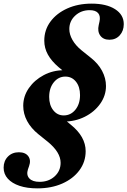

<svg xmlns="http://www.w3.org/2000/svg" viewBox="-86 -744 702 1058"><path d="M120 294Q63 294 21.5 280Q-20 266 -43 240.5Q-66 215 -66 180Q-66 143 -42.5 119Q-19 95 18 95Q54 95 70 117Q86 139 74 172L68 189Q58 220 75.5 239Q93 258 132 258Q182 258 215 228Q248 198 248 153Q248 95 177 37L126 -4Q85 -37 63.5 -77Q42 -117 42 -161Q42 -214 73 -258.5Q104 -303 155 -330Q206 -357 265 -357L285 -334L238 -373Q198 -407 178 -443Q158 -479 158 -520Q158 -579 192 -625Q226 -671 285 -697.5Q344 -724 419 -724Q500 -724 548 -693.5Q596 -663 596 -611Q596 -574 574 -549.5Q552 -525 517 -525Q483 -525 466.5 -548Q450 -571 458 -606L462 -624Q469 -655 455 -671.5Q441 -688 408 -688Q361 -688 328.5 -658Q296 -628 296 -584Q296 -554 313.5 -523.5Q331 -493 363 -467L414 -426Q455 -394 476.5 -353.5Q498 -313 498 -270Q498 -217 466 -172Q434 -127 381 -100.5Q328 -74 264 -74Q257 -74 249 -74.5Q241 -75 228 -76L259 -94L304 -57Q345 -24 365.5 12.5Q386 49 386 89Q386 148 351.5 194.5Q317 241 257 267.5Q197 294 120 294ZM265 -108Q304 -108 329.5 -139.5Q355 -171 355 -220Q355 -266 332.5 -294Q310 -322 274 -322Q236 -322 210.5 -290.5Q185 -259 185 -210Q185 -165 207.5 -136.5Q230 -108 265 -108Z"/></svg>

Font: Baskervville
Style: Bold Italic
Weight: 700
Italic angle: -18°
Version: Version 1.100